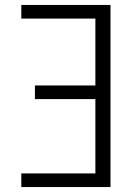

<svg xmlns="http://www.w3.org/2000/svg" viewBox="-20 -755 540 775"><path d="M66 0V-55H365V-355H121V-410H365V-680H66V-735H426V0Z"/></svg>

Font: Iosevka Term Light
Style: Regular
Weight: 300
Monospace: yes
Designer: Belleve Invis
Foundry: Belleve Invis
Version: Version 9.0.1; ttfautohint (v1.8.3)